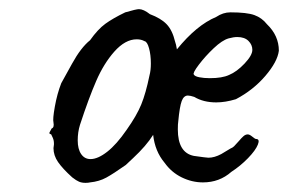

<svg xmlns="http://www.w3.org/2000/svg" viewBox="-20 -414 630 420"><path d="M391 -205Q382 -205 377.5 -193Q373 -181 370 -149Q369 -143 369 -131Q369 -80 404 -73Q432 -69 436 -69Q449 -69 464 -77L484 -89Q489 -91 492 -94Q495 -97 503 -106Q508 -112 512.5 -116Q517 -120 522 -120Q526 -120 532 -115Q538 -110 540 -110Q549 -110 544 -97.5Q539 -85 522.5 -68Q506 -51 486 -38Q460 -15 424 -15Q400 -15 377.5 -26Q355 -37 340 -58Q319 -83 315 -119Q300 -95 271 -68L255 -53Q228 -34 212.5 -25.5Q197 -17 177 -15Q173 -14 167 -14Q159 -14 153 -16.5Q147 -19 138 -26Q117 -45 107 -59.5Q97 -74 97 -90L98 -98V-100Q98 -107 95.5 -112.5Q93 -118 92 -120Q88 -121 88 -123Q88 -124 89.5 -126.5Q91 -129 93 -133Q99 -135 97 -146Q95 -153 100 -181Q105 -209 114 -232Q118 -239 137.5 -274.5Q157 -310 177 -326Q194 -350 210.5 -362Q227 -374 254 -387Q278 -394 284 -394Q294 -394 308 -383Q332 -374 344.5 -361Q357 -348 363 -323Q365 -318 367 -306Q410 -359 453 -377Q468 -387 484 -387Q520 -387 536.5 -381Q553 -375 564 -361Q590 -336 590 -303Q587 -279 560.5 -248Q534 -217 496 -197Q473 -190 453 -190Q425 -190 405 -202Q396 -205 391 -205ZM404 -251Q406 -247 416 -245Q426 -243 439 -243Q466 -243 481 -250Q498 -257 515 -275Q532 -293 532 -305Q532 -316 523.5 -324.5Q515 -333 499 -333Q491 -333 480 -330Q466 -326 447.5 -308.5Q429 -291 415 -272.5Q401 -254 404 -251ZM310 -275Q310 -294 306 -308.5Q302 -323 296 -324Q289 -328 279 -328Q254 -328 230 -301Q207 -275 190.5 -237Q174 -199 155 -141Q150 -125 150 -107Q150 -88 157.5 -77Q165 -66 178 -66Q194 -66 214.5 -82Q235 -98 257 -130Q279 -161 289 -185.5Q299 -210 307 -249Q310 -260 310 -275Z"/></svg>

Font: Caveat
Style: Regular
Weight: 400
Designer: Pablo Impallari
Foundry: Pablo Impallari
Version: Version 1.500; ttfautohint (v1.6)